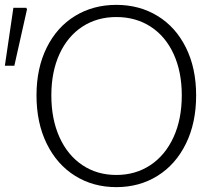

<svg xmlns="http://www.w3.org/2000/svg" viewBox="-30 -756 866 789"><path d="M120 -364Q120 -476 162 -560.5Q204 -645 278.5 -690.5Q353 -736 448 -736Q543 -736 617.5 -690.5Q692 -645 734 -560.5Q776 -476 776 -364Q776 -251 734 -165.5Q692 -80 617.5 -33.5Q543 13 448 13Q353 13 278.5 -33.5Q204 -80 162 -165.5Q120 -251 120 -364ZM717 -364Q717 -461 683.5 -534Q650 -607 589 -646.5Q528 -686 448 -686Q369 -686 308.5 -646.5Q248 -607 214.5 -534Q181 -461 181 -364Q181 -266 214.5 -192Q248 -118 308.5 -77.5Q369 -37 448 -37Q527 -37 588 -77.5Q649 -118 683 -192Q717 -266 717 -364ZM25 -724H78L81 -718L29 -486H-10Z"/></svg>

Font: Nebula Sans Light
Style: Regular
Weight: 300
Designer: Paul D. Hunt for Adobe (as Source Sans)
Foundry: Nebula Entertainment & Broadcasting LLC
Version: Version 1.010